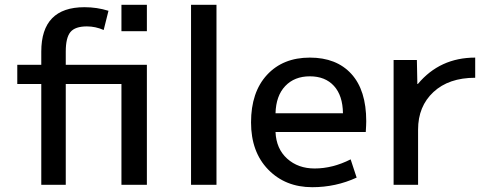

<svg xmlns="http://www.w3.org/2000/svg" viewBox="-20 -770 2052 800"><path d="M486 -640V-750H592V-640ZM254 -500H592V0H486V-420H254V0H152V-420H52V-500H152V-555Q152 -740 332 -740Q384 -740 432 -725L412 -645Q378 -660 342 -660Q293 -660 273.5 -636.5Q254 -613 254 -555Z M776 0V-750H882V0Z M1128 -298H1409Q1408 -372 1371.5 -412Q1335 -452 1271 -452Q1207 -452 1168.5 -411.5Q1130 -371 1128 -298ZM1128 -220Q1131 -150 1176.5 -109Q1222 -68 1291 -68Q1366 -68 1441 -106L1466 -30Q1379 10 1281 10Q1169 10 1097.5 -63.5Q1026 -137 1026 -260Q1026 -386 1092.5 -458Q1159 -530 1271 -530Q1382 -530 1444 -462Q1506 -394 1506 -265Q1506 -250 1504 -220Z M1960 -530V-446Q1850 -446 1786 -386.5Q1722 -327 1722 -230V0H1620V-520H1717L1719 -420H1721Q1813 -530 1960 -530Z"/></svg>

Font: Mplus 1p Medium
Style: Regular
Weight: 500
Version: Version 1.061